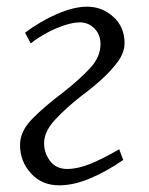

<svg xmlns="http://www.w3.org/2000/svg" viewBox="-20 -541 445 575"><path d="M55 -443Q100 -477 150.5 -499Q201 -521 241 -521Q286 -521 319.5 -490.5Q353 -460 353 -412Q353 -384 333 -356.5Q313 -329 283.5 -302.5Q254 -276 224 -254Q178 -218 145 -182.5Q112 -147 112 -112Q112 -83 130 -59Q148 -35 181 -35Q213 -35 251 -50.5Q289 -66 337 -94L349 -62Q300 -28 250.5 -7Q201 14 157 14Q105 14 72.5 -22Q40 -58 40 -107Q40 -148 77 -185.5Q114 -223 170 -265Q217 -302 249 -336Q281 -370 281 -409Q281 -437 263 -455.5Q245 -474 219 -474Q199 -474 172 -465Q145 -456 118.5 -441.5Q92 -427 72 -411Z"/></svg>

Font: Literata 36pt Light
Style: Italic
Weight: 300
Italic angle: -2°
Designer: Latin by Veronika Burian and Jose Scaglione. Greek by Irene Vlachou. Cyrillic by Vera Evstafieva
Foundry: TypeTogether
Version: Version 3.002